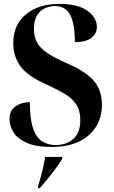

<svg xmlns="http://www.w3.org/2000/svg" viewBox="-20 -744 585 985"><path d="M244 10Q163 10 115.5 -12Q68 -34 48.5 -66.5Q29 -99 29 -132Q29 -179 61 -199.5Q93 -220 133 -220Q133 -136 149 -88Q165 -40 194.5 -20Q224 0 265 0Q322 0 357 -32Q392 -64 392 -128Q392 -177 371 -208.5Q350 -240 312 -262.5Q274 -285 222 -309Q125 -351 86.5 -402Q48 -453 48 -524Q48 -616 112.5 -670Q177 -724 286 -724Q380 -724 428.5 -688.5Q477 -653 477 -606Q477 -572 449.5 -550Q422 -528 364 -528Q364 -623 340 -668Q316 -713 261 -713Q236 -713 211 -702Q186 -691 170 -665Q154 -639 154 -595Q154 -555 170 -526Q186 -497 223.5 -471.5Q261 -446 324 -419Q421 -377 462 -328.5Q503 -280 503 -207Q503 -110 435 -50Q367 10 244 10ZM175 211Q186 178 196 137Q206 96 212 61H299V71Q286 93 266.5 119.5Q247 146 225 173Q203 200 184 221H175Z"/></svg>

Font: Noto Serif Display SemiCondensed
Style: Bold
Weight: 700
Width: 4
Designer: Monotype Design Team
Foundry: Monotype Imaging Inc.
Version: Version 2.009